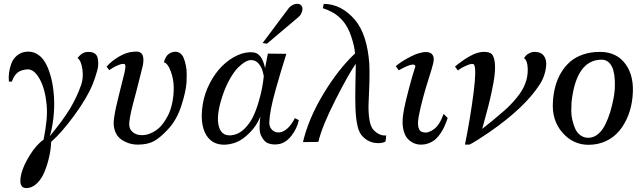

<svg xmlns="http://www.w3.org/2000/svg" viewBox="-20 -730 3307 988"><path d="M457 -296.9Q429.2 -228 363.5 -137.9Q297.9 -47.9 243.2 0Q242.2 35.2 233.6 74.5Q225.1 113.8 210.2 151.4Q195.3 189 170.4 213.4Q145.5 237.8 115.2 237.8Q80.1 237.8 85.4 188.5Q91.3 136.7 132.3 70.3Q167 14.2 204.1 -11.2Q226.6 -121.6 220.2 -187Q212.9 -272.5 183.8 -324Q154.8 -375.5 120.1 -373Q88.9 -370.6 70.8 -356.7Q52.7 -342.8 41 -310.1H25.9Q23.4 -332 26.6 -356.2Q29.8 -380.4 38.8 -404.3Q47.9 -428.2 68.1 -444.8Q88.4 -461.4 116.2 -463.9Q144.5 -466.3 167.5 -453.9Q190.4 -441.4 205.8 -418.9Q221.2 -396.5 232.4 -365Q243.7 -333.5 249.5 -300.8Q255.4 -268.1 257.8 -231.9Q261.2 -174.8 254.2 -117.9Q247.1 -61 235.8 -28.8Q305.2 -112.8 340.3 -171.1Q375.5 -229.5 397.9 -293.9Q410.2 -330.1 403.8 -374.5Q397.5 -418.9 378.9 -431.2Q394.5 -450.7 406.7 -456.5Q420.4 -463.9 438 -462.9Q457 -462.4 468.5 -453.9Q480 -445.3 482.9 -430.4Q485.8 -415.5 485.6 -400.1Q485.4 -384.8 479.5 -363.8Q473.6 -342.8 468.8 -328.9Q463.9 -314.9 457 -296.9Z M939.9 -306.2Q936.5 -257.3 912.8 -184.8Q889.2 -112.3 844.7 -64.9Q804.2 -21 771.7 -3.4Q739.3 14.2 688 14.2Q673.3 14.2 657.2 11Q641.1 7.8 622.1 -1.5Q603 -10.7 589.6 -25.1Q576.2 -39.6 569.1 -64.7Q562 -89.8 566.9 -122.1Q573.7 -170.4 592.3 -242.2Q610.8 -314 620.4 -355.2Q629.9 -396.5 621.1 -399.9Q611.8 -403.8 592 -396.2Q572.3 -388.7 557.1 -378.9L542 -369.1L528.8 -387.2Q552.7 -415.5 592.8 -439Q632.8 -462.4 668.9 -463.9Q675.3 -463.9 683.6 -464.6Q691.9 -465.3 700.9 -460.4Q710 -455.6 713.9 -445.8Q718.3 -434.6 718 -420.7Q717.8 -406.7 714.8 -392.8Q711.9 -378.9 704.1 -349.1Q694.8 -309.6 681.4 -259.5Q668 -209.5 661.4 -183.6Q654.8 -157.7 649.4 -129.4Q644 -101.1 645.3 -85.4Q646.5 -69.8 653.8 -60.1Q668.9 -40 694.6 -35.9Q720.2 -31.7 745.8 -40.5Q771.5 -49.3 793 -66.9Q804.2 -75.7 816.7 -91.6Q829.1 -107.4 843.3 -133.5Q857.4 -159.7 866 -199Q874.5 -238.3 874 -283.2Q873 -324.2 858.2 -364.3Q843.3 -404.3 823.7 -409.2Q825.7 -417.5 827.6 -422.6Q829.6 -427.7 834 -436Q838.4 -444.3 846.2 -450.7Q854 -457 864.7 -460.9Q885.7 -467.3 901.1 -459.5Q916.5 -451.7 924.1 -434.1Q931.6 -416.5 936.3 -393.8Q940.9 -371.1 940.7 -347.9Q940.4 -324.7 939.9 -306.2Z M1517.6 -111.8Q1508.8 -69.3 1480.5 -32.5Q1452.1 4.4 1416.5 11.2Q1403.3 13.7 1391.1 13.4Q1378.9 13.2 1365 9Q1351.1 4.9 1341.6 -4.9Q1332 -14.6 1324 -31Q1315.9 -47.4 1315.7 -72.3Q1315.4 -97.2 1319.8 -131.8Q1312 -108.4 1293.7 -81.5Q1275.4 -54.7 1245.1 -28.8Q1214.8 -2.9 1182.6 6.8Q1141.1 19 1107.4 12.2Q1073.7 5.4 1051.8 -20.3Q1029.8 -45.9 1021.7 -89.4Q1013.7 -132.8 1023.4 -193.8Q1032.7 -250.5 1060.1 -302.7Q1087.4 -355 1123.8 -390.9Q1160.2 -426.8 1203.1 -446Q1246.1 -465.3 1285.6 -460Q1298.8 -458.5 1309.8 -449.5Q1320.8 -440.4 1326.9 -428.7Q1333 -417 1336.9 -405.8Q1340.8 -394.5 1342.3 -386.7L1343.8 -378.9L1358.4 -454.1L1453.6 -453.1Q1433.6 -389.2 1424.1 -357.4Q1414.6 -325.7 1398.4 -268.6Q1382.3 -211.4 1374.5 -170.7Q1366.7 -129.9 1365.7 -100.1Q1365.2 -76.2 1380.6 -61.3Q1396 -46.4 1418.5 -48.8Q1461.9 -54.2 1497.6 -122.1ZM1337.4 -336.9Q1336.4 -342.3 1335.4 -347.9Q1334.5 -353.5 1331.3 -364.3Q1328.1 -375 1323.5 -383.8Q1318.8 -392.6 1312 -401.4Q1305.2 -410.2 1294.9 -415.5Q1284.7 -420.9 1272.5 -420.9Q1259.8 -421.4 1242.9 -412.1Q1226.1 -402.8 1205.6 -382.8Q1185.1 -362.8 1162.8 -323.7Q1140.6 -284.7 1123.5 -232.9Q1090.3 -130.9 1106.9 -76.7Q1123.5 -22.5 1183.6 -36.1Q1214.4 -43 1240.2 -69.6Q1266.1 -96.2 1282 -128.9Q1297.9 -161.6 1310.3 -203.9Q1322.8 -246.1 1328.4 -276.4Q1334 -306.6 1337.4 -336.9ZM1531.7 -700.2Q1540 -689.5 1534.2 -670.7Q1528.3 -651.9 1514.6 -641.1L1353.5 -504.9L1331.5 -508.8L1467.8 -690.9Q1475.1 -698.7 1486.6 -704.6Q1498 -710.4 1511.2 -710.2Q1524.4 -710 1531.7 -700.2Z M1967.3 -33.2 1964.4 -3.9Q1963.4 -2.4 1960.9 -0.2Q1958.5 2 1945.3 4.9Q1932.1 7.8 1913.1 5.9Q1884.3 2.4 1862.8 -13.4Q1841.3 -29.3 1832 -47.1Q1822.8 -64.9 1819.3 -84Q1811 -121.6 1809.1 -173.6Q1807.1 -225.6 1809.1 -306.6Q1811 -387.7 1811 -401.9Q1777.8 -356.4 1707.5 -218.8Q1637.2 -81.1 1618.2 0Q1617.2 1 1539.1 1Q1567.4 -119.6 1644.3 -247.1Q1721.2 -374.5 1807.1 -455.1Q1803.7 -493.2 1787.6 -541.5Q1771.5 -589.8 1747.1 -619.1Q1734.9 -634.3 1719.5 -647Q1704.1 -659.7 1690.7 -666.7Q1677.2 -673.8 1665.8 -678.7Q1654.3 -683.6 1647.5 -685.5L1641.1 -688L1646 -710Q1736.8 -710 1808.1 -626Q1869.1 -552.2 1880.4 -402.8Q1882.3 -359.9 1880.9 -306.2Q1879.4 -252.4 1877 -205.3Q1874.5 -158.2 1880.4 -117.7Q1886.2 -77.1 1903.3 -60.1Q1934.1 -29.3 1967.3 -33.2Z M2283.7 -123Q2276.4 -101.1 2268.6 -83Q2260.7 -64.9 2248.5 -46.1Q2236.3 -27.3 2222.4 -14.6Q2208.5 -2 2188.7 6.1Q2168.9 14.2 2146 14.2Q2127 14.2 2109.6 6.8Q2092.3 -0.5 2077.9 -16.1Q2063.5 -31.7 2056.4 -59.8Q2049.3 -87.9 2052.7 -125Q2056.2 -162.1 2072.5 -228Q2088.9 -293.9 2103 -341.8L2117.7 -389.2Q2113.3 -413.1 2036.1 -370.6Q2033.2 -369.1 2031.7 -368.2L2017.1 -389.2Q2033.7 -405.8 2075.4 -429.2Q2117.2 -452.6 2143.1 -458Q2166.5 -464.8 2186 -460.7Q2205.6 -456.5 2210.9 -436Q2213.9 -423.8 2208.5 -401.4Q2203.1 -378.9 2186 -325.4Q2168.9 -272 2156.7 -226.1Q2148.4 -194.3 2143.3 -172.6Q2138.2 -150.9 2134.5 -130.1Q2130.9 -109.4 2130.9 -96.2Q2130.9 -83 2133.8 -72.3Q2136.7 -61.5 2143.3 -55.9Q2149.9 -50.3 2160.6 -48.8Q2183.6 -43.9 2213.1 -65.4Q2242.7 -86.9 2262.7 -144Z M2758.3 -296.9Q2683.1 -178.7 2502.9 -53.2Q2432.1 -4.4 2397 13.7L2395.5 14.2H2372.6Q2401.4 -129.9 2417 -253.2Q2432.6 -376.5 2419.4 -397Q2413.1 -406.7 2382.3 -393.6Q2351.6 -380.4 2336.4 -367.2L2321.3 -387.2Q2336.9 -401.4 2368.7 -423.1Q2400.4 -444.8 2430.7 -456.1Q2459 -465.3 2482.9 -462.4Q2506.8 -459.5 2514.6 -446.8Q2526.4 -427.2 2527.3 -390.1Q2528.3 -353 2519.3 -304.7Q2510.3 -256.3 2501.2 -217.8Q2492.2 -179.2 2478.3 -129.4Q2464.4 -79.6 2461.4 -66.9Q2516.1 -109.4 2573.2 -159.2Q2608.4 -189.5 2639.6 -228Q2670.9 -266.6 2682.6 -299.8Q2696.8 -334.5 2695.6 -377Q2694.3 -419.4 2676.3 -431.2Q2685.1 -441.9 2688.7 -446.3Q2692.4 -450.7 2705.8 -457.3Q2719.2 -463.9 2735.4 -462.9Q2763.7 -461.9 2777.6 -444.1Q2791.5 -426.3 2790.8 -400.4Q2790 -374.5 2781.5 -346.9Q2772.9 -319.3 2758.3 -296.9Z M3234.9 -231Q3230 -180.2 3212.9 -136.2Q3195.8 -92.3 3168 -58.1Q3140.1 -23.9 3099.1 -4.4Q3058.1 15.1 3008.3 15.1Q2928.7 15.1 2873.8 -48.1Q2818.8 -111.3 2825.2 -206.1Q2827.6 -248.5 2837.9 -286.4Q2848.1 -324.2 2867.9 -357.2Q2887.7 -390.1 2915.3 -413.6Q2942.9 -437 2982.2 -450.2Q3021.5 -463.4 3068.8 -462.9Q3154.8 -462.4 3200.2 -398.4Q3245.6 -334.5 3234.9 -231ZM3137.2 -224.1Q3141.1 -243.2 3143.1 -266.6Q3145 -290 3143.6 -318.4Q3142.1 -346.7 3135.7 -369.4Q3129.4 -392.1 3114.3 -407.5Q3099.1 -422.9 3076.2 -422.9Q2944.8 -422.9 2920.9 -203.1Q2919.9 -183.6 2919.7 -160.2Q2919.4 -136.7 2925.3 -112.1Q2931.2 -87.4 2940.2 -67.1Q2949.2 -46.9 2966.8 -33.9Q2984.4 -21 3007.3 -21Q3034.2 -21 3056.6 -39.3Q3079.1 -57.6 3094.5 -88.9Q3109.9 -120.1 3119.9 -153.1Q3129.9 -186 3137.2 -224.1Z"/></svg>

Font: GFS Olga
Style: Regular
Weight: 400
Designer: George Matthiopoulos
Foundry: George Matthiopoulos
Version: Version 1.0